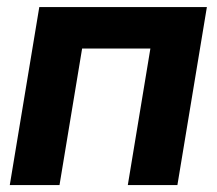

<svg xmlns="http://www.w3.org/2000/svg" viewBox="-20 -536 627 556"><path d="M579.1 -515.6 493.7 0H350.1L415.5 -395.5H217.8L152.3 0H8.3L93.8 -515.6Z"/></svg>

Font: Inter Display
Style: Bold Italic
Weight: 700
Italic angle: -9.39999°
Designer: Rasmus Andersson
Foundry: rsms
Version: Version 4.000;git-a52131595